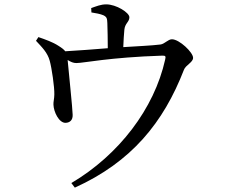

<svg xmlns="http://www.w3.org/2000/svg" viewBox="-20 -803 1040 880"><path d="M399 -746C419 -743 440 -739 454 -733C470 -725 471 -718 472 -697C473 -671 474 -617 474 -582C411 -577 335 -571 279 -568C273 -576 264 -583 248 -593C222 -610 188 -622 156 -633L145 -616C172 -587 198 -562 208 -524C217 -492 230 -404 229 -370C229 -352 224 -335 225 -323C226 -291 250 -239 281 -240C301 -241 314 -253 313 -277C313 -301 294 -482 290 -528C305 -519 316 -514 330 -514C364 -514 479 -540 724 -548C738 -548 741 -546 737 -530C687 -305 525 -93 307 36L323 57C583 -61 729 -241 823 -483C831 -505 865 -517 865 -538C865 -563 802 -623 768 -623C750 -623 734 -601 715 -599C676 -594 606 -591 545 -587C546 -614 548 -647 550 -667C553 -697 573 -702 573 -724C573 -745 513 -783 467 -783C442 -783 421 -774 398 -766Z"/></svg>

Font: Noto Serif SC Medium
Style: Regular
Weight: 500
Designer: Ryoko NISHIZUKA 西塚涼子 (kana & ideographs); Frank Grießhammer (Latin, Greek & Cyrillic); Wenlong ZHANG 张文龙 (bopomofo); San
Foundry: Adobe Systems Incorporated
Version: Version 1.001;PS 1.001;hotconv 16.6.54;makeotf.lib2.5.65590